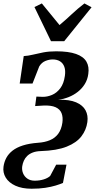

<svg xmlns="http://www.w3.org/2000/svg" viewBox="-61 -862 597 1145"><path d="M127.5 263.5Q70.5 263.5 31 245.5Q-8.5 227.5 -26.8 197.2Q-45 167 -40 131.5Q-36 103 -23 79Q-10 55 14 36.2Q38 17.5 75.2 5.5Q112.5 -6.5 165 -10.5Q205.5 -13 236.2 -25.8Q267 -38.5 286 -64Q305 -89.5 311 -130Q315.5 -163 306.2 -186.8Q297 -210.5 270.8 -222.5Q244.5 -234.5 198 -232.5L148.5 -229.5L156 -286L193 -284.5Q220.5 -284 248.8 -295.8Q277 -307.5 298.2 -335.2Q319.5 -363 326 -410Q330.5 -441.5 322.8 -463.2Q315 -485 297.2 -496.2Q279.5 -507.5 253 -507.5Q232 -507.5 209.8 -498.5Q187.5 -489.5 173 -466L133 -364H56.5L80.5 -527.5Q107 -529 135.2 -536Q163.5 -543 197.2 -549.5Q231 -556 274 -556Q348 -556 392.5 -540.2Q437 -524.5 454.5 -494.2Q472 -464 465.5 -420.5Q461 -387 444.5 -360.5Q428 -334 403.2 -314.5Q378.5 -295 348.5 -283Q318.5 -271 286.5 -267Q352.5 -269 392.8 -251.8Q433 -234.5 449.2 -204Q465.5 -173.5 460 -134Q453.5 -87 424.5 -49Q395.5 -11 336.8 12.5Q278 36 181.5 39Q153.5 40 133.8 47.8Q114 55.5 101 68.2Q88 81 81 97Q74 113 71.5 130Q68.5 151.5 76.5 171.2Q84.5 191 102.2 203.2Q120 215.5 146 215.5Q175 215.5 199.2 208Q223.5 200.5 238 187.5L274 120H335.5L314.5 229Q297 236.5 270.8 244.5Q244.5 252.5 209 258Q173.5 263.5 127.5 263.5ZM144.5 -820 188.5 -841.5Q214 -811 240.5 -778Q267 -745 294 -712.5Q332 -744.5 367 -777.5Q402 -810.5 442.5 -841.5L485 -818.5L322 -616.5H243Z"/></svg>

Font: Merriweather 48pt
Style: Bold Italic
Weight: 700
Italic angle: -7.8°
Version: Version 2.101